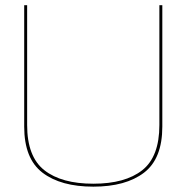

<svg xmlns="http://www.w3.org/2000/svg" viewBox="-20 -694 722 718"><path d="M329 4Q450 4 518.5 -48.2Q587 -100.5 587 -220.5V-674.5H576V-226.5Q576 -108 512 -57.5Q448 -7 329 -7Q210 -7 145.8 -57.5Q81.5 -108 81.5 -226.5V-674.5H70.5V-220.5Q70.5 -100.5 139 -48.2Q207.5 4 329 4Z"/></svg>

Font: Anybody SemiExpanded Thin
Style: Regular
Weight: 250
Width: 6
Version: Version 1.113;gftools[0.9.25]